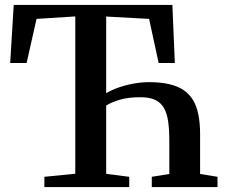

<svg xmlns="http://www.w3.org/2000/svg" viewBox="-20 -763 923 783"><path d="M161 0V-42L287 -54.5V-696L129 -686L88.5 -506H21.5L36 -743H683L693 -506H627L588 -686L413 -695.5V-383Q435.5 -396.5 465.5 -406.8Q495.5 -417 527.2 -422.5Q559 -428 586.5 -428Q634 -428 669.2 -420Q704.5 -412 728.8 -395.5Q753 -379 767.8 -354Q782.5 -329 789.2 -294.5Q796 -260 796 -216.5V-53.5L867 -42V0H599V-42L670.5 -53.5V-188.5Q670.5 -234 665.8 -267.5Q661 -301 648.2 -323Q635.5 -345 612.5 -355.8Q589.5 -366.5 552.5 -366.5Q502 -366.5 467.5 -356Q433 -345.5 413 -332.5V-54L507 -42V0Z"/></svg>

Font: Merriweather 60pt SemiBold
Style: Regular
Weight: 600
Version: Version 2.100